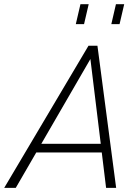

<svg xmlns="http://www.w3.org/2000/svg" viewBox="-35 -912 681 932"><path d="M395.5 -891.6 373 -794.9H333L355.5 -891.6ZM527.8 -891.6H567.9L545.4 -794.9H505.4ZM394.5 -689.9H438L528.8 0H480L459 -171.9H141.1L41.5 0H-14.6ZM165.5 -213.9H454.1L403.8 -625.5Z"/></svg>

Font: HK Grotesk Light Legacy Italic
Style: Regular
Weight: 300
Italic angle: -13°
Designer: Alfredo Marco Pradil
Foundry: Hanken Design Co.
Version: Version 2.022;PS 002.022;hotconv 1.0.88;makeotf.lib2.5.64775